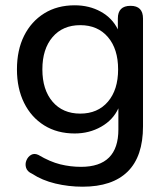

<svg xmlns="http://www.w3.org/2000/svg" viewBox="-20 -516 632 725"><path d="M283 -87Q349 -87 387.5 -132Q426 -177 426 -254Q426 -331 387.5 -376Q349 -421 283 -421Q217 -421 178.5 -376Q140 -331 140 -254Q140 -177 178.5 -132Q217 -87 283 -87ZM292 189Q239 189 189 177Q139 165 101 140Q83 132 78.5 117.5Q74 103 80 89Q86 75 98 68.5Q110 62 125 69Q169 95 207.5 104.5Q246 114 286 114Q427 114 427 -27V-107Q407 -63 362 -37.5Q317 -12 262 -12Q196 -12 147 -42.5Q98 -73 71 -127.5Q44 -182 44 -254Q44 -327 71 -381Q98 -435 147 -465.5Q196 -496 262 -496Q317 -496 360.5 -472Q404 -448 425 -405V-446Q425 -494 473 -494Q520 -494 520 -446V-39Q520 75 462 132Q404 189 292 189Z"/></svg>

Font: Chiron GoRound TC
Style: Regular
Weight: 400
Designer: Ryoko NISHIZUKA 西塚涼子 (kana, bopomofo & ideographs); Paul D. Hunt (Latin, Greek & Cyrillic); Sandoll Communications 산돌커뮤니
Foundry: Adobe
Version: Version 1.000;hotconv 1.1.1;makeotfexe 2.6.0